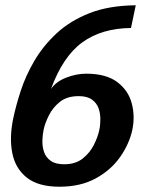

<svg xmlns="http://www.w3.org/2000/svg" viewBox="-20 -697 560 727"><path d="M30 -248Q40 -296 58.5 -353Q77 -410 110 -466.5Q143 -523 194 -570.5Q245 -618 318.5 -647Q392 -676 494 -677L476 -591Q365 -590 291.5 -536.5Q218 -483 173 -360Q192 -388 230.5 -403Q269 -418 306 -418Q381 -418 423 -387Q465 -356 478.5 -307Q492 -258 481 -205Q469 -151 434.5 -102Q400 -53 342.5 -21.5Q285 10 205 10Q125 10 81.5 -24.5Q38 -59 26.5 -117.5Q15 -176 30 -248ZM145 -205Q141 -186 140.5 -163.5Q140 -141 147 -121Q154 -101 172 -88Q190 -75 223 -75Q266 -75 293.5 -97Q321 -119 336 -149.5Q351 -180 356 -205Q360 -223 360 -245.5Q360 -268 353 -287.5Q346 -307 328 -320Q310 -333 278 -333Q234 -333 207 -311.5Q180 -290 165 -260Q150 -230 145 -205Z"/></svg>

Font: Epunda Sans SemiBold
Style: Italic
Weight: 600
Italic angle: -12.0243°
Designer: Simon Atzbach
Foundry: typofactur
Version: Version 2.204; ttfautohint (v1.8.4.7-5d5b)